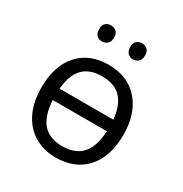

<svg xmlns="http://www.w3.org/2000/svg" viewBox="-171 -857 947 996"><g transform="rotate(30 302.0 -359.0)"><path d="M300.8 -476.1Q224.6 -475.6 186 -433.6Q147.5 -391.6 141.1 -310.1H462.9Q455.1 -392.1 416 -434.1Q377 -476.1 300.8 -476.1ZM300.8 -58.1Q378.9 -58.1 418.9 -103Q459 -147.9 463.9 -241.2H140.1Q144.5 -150.4 183.6 -104.5Q222.7 -58.6 300.8 -58.1ZM481.9 -63.5Q416 9.8 299.8 9.8Q228 9.8 172.4 -23.9Q116.7 -57.6 86.4 -120.6Q56.2 -183.6 56.2 -268.1Q56.2 -398.4 121.6 -471.7Q187 -544.9 301.3 -544.9Q415 -544.9 481.4 -470.2Q547.9 -395.5 547.9 -266.6Q547.9 -137.7 481.9 -63.5ZM350.1 -680.7Q350.6 -705.6 363.3 -716.8Q376 -728 394 -728Q412.1 -728 425.8 -716.8Q439.5 -705.6 439 -680.7Q439.5 -655.3 425.8 -643.6Q412.1 -631.8 394 -631.8Q376 -631.8 363.3 -643.6Q350.6 -655.3 350.1 -680.7ZM164.1 -680.7Q164.1 -705.6 176.8 -716.8Q189.5 -728 208 -728Q226.6 -728 240.2 -716.8Q253.9 -705.6 253.4 -680.7Q253.9 -655.3 240.2 -643.6Q226.6 -631.8 208 -631.8Q189.5 -631.8 176.8 -643.6Q164.1 -655.3 164.1 -680.7Z"/></g></svg>

Font: OpenSans
Style: Regular
Weight: 400
Foundry: Ascender Corporation
Version: Version 1.10